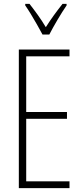

<svg xmlns="http://www.w3.org/2000/svg" viewBox="-20 -969 425 989"><path d="M338 0H77V-714H338V-679H115V-392H325V-357H115V-35H338ZM199 -791Q186 -815 170 -843.5Q154 -872 138 -898Q122 -924 110 -941V-949H132Q151 -925 174 -893Q197 -861 216 -829Q237 -862 256.5 -889Q276 -916 302 -949H323V-941Q301 -909 276.5 -867.5Q252 -826 234 -791Z"/></svg>

Font: Noto Sans Khmer UI ExtraCondensed ExtraLight
Style: Regular
Weight: 200
Width: 2
Designer: Danh Hong and the Monotype Design Team
Foundry: Monotype Imaging Inc.
Version: Version 2.002; ttfautohint (v1.8.4.7-5d5b)